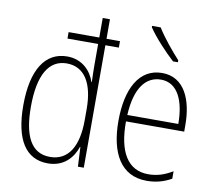

<svg xmlns="http://www.w3.org/2000/svg" viewBox="-83 -927 1087 968"><g transform="rotate(10 460.0 -443.0)"><path d="M221 -56C304 -56 348 -110 367 -166H369L374 -66H404V-693H473V-726H404V-826H367V-726H210V-693H367V-582C367 -556 368 -528 369 -498H367C349 -553 302 -604 225 -604C113 -604 49 -506 49 -323C49 -149 107 -56 221 -56ZM226 -90C130 -90 88 -173 88 -323C88 -485 137 -569 229 -569C320 -569 367 -491 367 -360V-303C367 -170 321 -90 226 -90Z M663 -830H619V-823C651 -775 711 -711 754 -672H779V-682C740 -725 694 -780 663 -830ZM711 -605C593 -605 535 -493 535 -329C535 -164 595 -56 727 -56C776 -56 816 -68 853 -89V-127C809 -101 773 -90 729 -90C625 -90 572 -176 573 -333H871V-366C871 -494 826 -605 711 -605ZM711 -571C798 -571 835 -481 835 -366H574C581 -503 632 -571 711 -571Z"/></g></svg>

Font: Noto Sans Malayalam UI Condensed ExtraLight
Style: Regular
Weight: 200
Width: 3
Designer: Jelle Bosma - Monotype Design Team
Foundry: Monotype Imaging Inc.
Version: Version 2.104